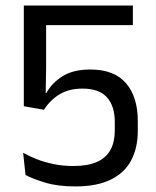

<svg xmlns="http://www.w3.org/2000/svg" viewBox="-20 -659 561 690"><path d="M250.8 11Q187.9 11 142.5 -2.7Q97.2 -16.3 71.7 -30.2L63.1 -110Q84.9 -97.7 112.6 -86.8Q140.3 -76 173.2 -69.2Q206.1 -62.4 243.7 -62.4Q296.2 -62.4 329 -77.3Q361.8 -92.2 377.2 -120.8Q392.5 -149.3 392.5 -189.6V-221.1Q392.5 -277.5 364.4 -309.1Q336.3 -340.6 276.5 -340.6Q228.5 -340.6 194.6 -320.4Q160.7 -300.1 137.9 -264.5L65.6 -277.2V-639H457.5V-568.6H145.7V-415.5L144.2 -324.2L146.5 -324.7Q166.7 -361.2 205 -385.2Q243.4 -409.2 304.3 -409.2Q390.5 -409.2 432.8 -360Q475.2 -310.8 475.2 -223.7V-188.7Q475.2 -127.5 451.4 -82.6Q427.6 -37.7 377.9 -13.4Q328.3 11 250.8 11Z"/></svg>

Font: Anek Kannada Medium
Style: Regular
Weight: 500
Designer: Vaishnavi Murthy, Maithili Shingre (Kannada) & Yesha Goshar (Latin)
Foundry: Ek Type
Version: Version 1.003